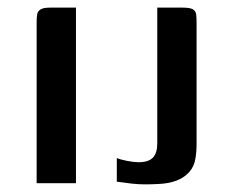

<svg xmlns="http://www.w3.org/2000/svg" viewBox="-20 -480 605 503"><path d="M76 0Q76 -106 76 -211.5Q76 -317 76 -422Q76 -435 77.5 -443Q79 -451 86.5 -455.5Q94 -460 111 -460H179V0ZM495 -149Q495 -130 495 -105.5Q495 -81 492 -65Q489 -44 475.5 -29Q462 -14 441.5 -6.5Q421 1 395 2Q377 3 360 3Q343 3 325 1Q307 -1 286 -4V-66Q295 -62 313 -58.5Q331 -55 343 -55Q369 -55 380.5 -67Q392 -79 392 -104V-460H459Q478 -460 485.5 -455.5Q493 -451 494 -441.5Q495 -432 495 -419Z"/></svg>

Font: Genos Thin Medium
Style: Regular
Weight: 500
Version: Version 1.010